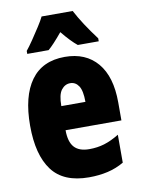

<svg xmlns="http://www.w3.org/2000/svg" viewBox="-87 -825 656 894"><g transform="rotate(-10 241.0 -378.0)"><path d="M246 -562Q345 -562 400 -497Q455 -432 455 -310V-225H191Q191 -170 214 -144.5Q237 -119 285 -119Q323 -119 356 -129Q389 -139 427 -162V-30Q391 -9 350 0.5Q309 10 261 10Q141 10 86.5 -63Q32 -136 32 -274Q32 -413 86 -487.5Q140 -562 246 -562ZM250 -437Q225 -437 208 -415Q191 -393 191 -339H305Q305 -392 290 -414.5Q275 -437 250 -437ZM320 -766Q354 -701 415 -620V-606H316Q286 -630 246 -679Q202 -626 178 -606H77V-620Q91 -637 110 -665Q129 -693 147 -721Q165 -749 173 -766Z"/></g></svg>

Font: Noto Sans Khmer UI ExtraCondensed Black
Style: Regular
Weight: 900
Width: 2
Designer: Danh Hong and the Monotype Design Team
Foundry: Monotype Imaging Inc.
Version: Version 2.002; ttfautohint (v1.8.4.7-5d5b)